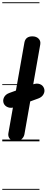

<svg xmlns="http://www.w3.org/2000/svg" viewBox="-25 -1250 413 1698"><path d="M115.5 0Q83 0 63.5 -20.8Q44 -41.5 49 -71L191 -874.5Q201.5 -928.5 261 -928.5Q296.5 -928.5 316.5 -908Q336.5 -887.5 331 -856.5L191 -62.5Q186 -36 164.5 -18Q143 0 115.5 0ZM103.5 -302.5Q73 -291.5 46.8 -300.8Q20.5 -310 9 -333Q-3 -360 10 -387.8Q23 -415.5 58 -428L268 -504Q301 -516 328 -505.8Q355 -495.5 364.5 -469Q374 -443.5 360.2 -417.2Q346.5 -391 313.5 -379ZM115.5 0Q83 0 63.5 -20.8Q44 -41.5 49 -71L191 -874.5Q201.5 -928.5 261 -928.5Q296.5 -928.5 316.5 -908Q336.5 -887.5 331 -856.5L191 -62.5Q186 -36 164.5 -18Q143 0 115.5 0ZM103.5 -302.5Q73 -291.5 46.8 -300.8Q20.5 -310 9 -333Q-3 -360 10 -387.8Q23 -415.5 58 -428L268 -504Q301 -516 328 -505.8Q355 -495.5 364.5 -469Q374 -443.5 360.2 -417.2Q346.5 -391 313.5 -379ZM-5 420.5H324V428.5H-5ZM-5 -16H324V0H-5ZM-5 -505.5H324V-497.5H-5ZM-5 -1230H324V-1222H-5Z"/></svg>

Font: Edu VIC WA NT Pre Guide
Style: Regular
Weight: 400
Designer: Tina and Corey Anderson, Eben Sorkin, Mirko Velimirovic
Foundry: Google for Education
Version: Version 1.000